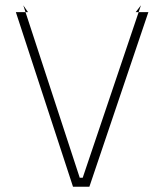

<svg xmlns="http://www.w3.org/2000/svg" viewBox="-20 -706 621 726"><path d="M256 0 40 -660H86L68 -686L289 -11L256 -34H318L285 -11L513 -686L493 -660H541L318 0Z"/></svg>

Font: TitilliumWeb ExtraLight
Style: Regular
Weight: 400
Designer: Mohamed Gaber, Accademia di Belle Arti di Urbino and others
Foundry: Kief Type Foundry, Accademia di Belle Arti di Urbino and others
Version: Version 3.000; ttfautohint (v1.8.2)